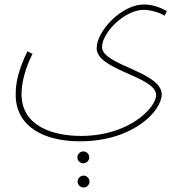

<svg xmlns="http://www.w3.org/2000/svg" viewBox="-20 -578 820 856"><path d="M50 -156C50 -12 178 52 336 52C576 52 701 -85 701 -157C701 -258 435 -287 435 -368C435 -434 537 -534 620 -534C652 -534 692 -522 714 -508L724 -529C703 -539 670 -558 620 -558C526 -558 411 -443 411 -363C411 -264 676 -238 676 -154C676 -98 556 28 341 28C218 28 76 -14 76 -159C76 -210 93 -275 125 -338L102 -349C59 -259 50 -206 50 -156ZM352 150C366 150 378 138 378 124C378 109 366 97 352 97C337 97 325 109 325 124C325 138 337 150 352 150ZM353 258C367 258 379 246 379 232C379 217 367 205 353 205C338 205 326 217 326 232C326 246 338 258 353 258Z"/></svg>

Font: Noto Sans Arabic UI Th
Style: Regular
Weight: 100
Designer: Monotype Design Team, Nadine Chahine and Nizar Qandah
Foundry: Monotype Imaging Inc.
Version: Version 2.010